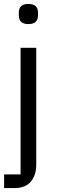

<svg xmlns="http://www.w3.org/2000/svg" viewBox="-20 -760 290 980"><path d="M85 130V-516H165V80Q165 135 137 167.5Q109 200 53 200H1V130ZM76 -682V-695Q76 -740 125 -740Q174 -740 174 -695V-682Q174 -637 125 -637Q76 -637 76 -682Z"/></svg>

Font: Aneliza
Style: Regular
Weight: 400
Designer: Mike Abbink, Paul van der Laan, Pieter van Rosmalen
Foundry: Bold Monday
Version: Version 3.0